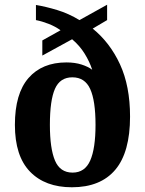

<svg xmlns="http://www.w3.org/2000/svg" viewBox="-20 -782 613 812"><path d="M284 10Q171 10 107 -56Q43 -122 43 -254Q43 -386 100.5 -452Q158 -518 261 -518Q297 -518 325 -509Q353 -500 370 -487Q359 -521 338 -555Q317 -589 285 -616L159 -547V-611L236 -654Q214 -670 186 -681Q158 -692 132 -697V-761Q174 -754 222 -739.5Q270 -725 316 -697L433 -762V-697L372 -661Q445 -602 487.5 -510Q530 -418 530 -289Q530 -138 467.5 -64Q405 10 284 10ZM287 -52Q339 -52 361.5 -103Q384 -154 384 -254Q384 -356 361.5 -405.5Q339 -455 286 -455Q234 -455 212.5 -406.5Q191 -358 191 -254Q191 -154 212.5 -103Q234 -52 287 -52Z"/></svg>

Font: Noto Serif Khmer SemiCondensed
Style: Bold
Weight: 700
Width: 4
Designer: Danh Hong and the Monotype Design Team
Foundry: Monotype Imaging Inc.
Version: Version 2.004; ttfautohint (v1.8.4.7-5d5b)